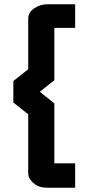

<svg xmlns="http://www.w3.org/2000/svg" viewBox="-20 -729 418 907"><path d="M113.3 -189 43 -244.6V-346.2L113.3 -401.9V-640.1Q113.3 -670.9 142.6 -690.4Q170.4 -709 206.1 -709H335V-597.2H236.8V-350.1L168 -295.4L236.8 -240.7V42.5H335V157.7H206.1Q204.6 157.7 203.6 157.7Q169.4 157.7 149.9 144.5Q113.3 120.1 113.3 88.9Z"/></svg>

Font: Ebtekar Inline 2
Style: Inline-2
Weight: 500
Designer: Arman Khorramak
Foundry: Arman Khorramak
Version: Version 2.000